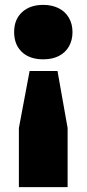

<svg xmlns="http://www.w3.org/2000/svg" viewBox="-20 -578 356 788"><path d="M277.5 -446.5Q277.5 -413 263 -387.5Q248.5 -362 221.5 -348.2Q194.5 -334.5 157.5 -334.5Q102 -334.5 70 -364.5Q38 -394.5 38 -446.5Q38 -498 70.5 -528Q103 -558 157.5 -558Q193.5 -558 220.8 -544.2Q248 -530.5 262.8 -505Q277.5 -479.5 277.5 -446.5ZM101.5 -286.5H216L257.5 -52.5V190H57.5V-52.5Z"/></svg>

Font: Encode Sans ExtraBold
Style: Regular
Weight: 800
Designer: Multiple Designers
Foundry: Impallari Type
Version: Version 2.000